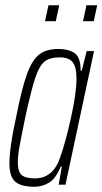

<svg xmlns="http://www.w3.org/2000/svg" viewBox="-20 -705 391 733"><path d="M16 -81Q16 -142 41 -255Q63 -367 82.5 -421Q102 -475 129 -496.5Q156 -518 203 -518Q242 -518 265 -502Q288 -486 288 -435H292L311 -510H339L230 0H204L216 -69H212Q193 -23 167 -7.5Q141 8 112 8Q60 8 38 -11.5Q16 -31 16 -81ZM210 -105Q230 -161 251 -255.5Q272 -350 272 -406Q272 -449 257.5 -467.5Q243 -486 208 -486Q170 -486 150 -470Q130 -454 114.5 -407.5Q99 -361 76 -255Q61 -182 54.5 -146Q48 -110 48 -86Q48 -49 63 -36.5Q78 -24 113 -24Q183 -24 210 -105ZM152 -624 165 -685H206L193 -624ZM297 -624 310 -685H351L338 -624Z"/></svg>

Font: Saira Ultra Condensed Thin
Style: Italic
Weight: 100
Width: 1
Italic angle: -12°
Designer: Hector Gatti with collaboration of the Omnibus-Type team
Foundry: Omnibus-Type
Version: Version 1.001; ttfautohint (v1.8)